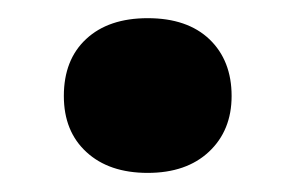

<svg xmlns="http://www.w3.org/2000/svg" viewBox="-20 -178 317 206"><path d="M138.5 7.5Q97 7.5 72.8 -14.8Q48.5 -37 48.5 -75Q48.5 -114 72.5 -136.2Q96.5 -158.5 138.5 -158.5Q181 -158.5 204.8 -135.8Q228.5 -113 228.5 -75Q228.5 -38 204.2 -15.2Q180 7.5 138.5 7.5Z"/></svg>

Font: Encode Sans SC SemiExpanded SemiBold
Style: Regular
Weight: 600
Width: 6
Designer: Multiple Designers
Foundry: Impallari Type
Version: Version 3.002